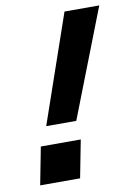

<svg xmlns="http://www.w3.org/2000/svg" viewBox="-81 -752 561 805"><g transform="rotate(-10 199.5 -350.0)"><path d="M92 -240H220L399 -700H251ZM24 0H194L225 -160H55Z"/></g></svg>

Font: Uncut Sans
Style: Bold Italic
Weight: 700
Italic angle: -11°
Designer: Kasper Nordkvist
Foundry: UNCUT.wtf
Version: Version 1.304;Glyphs 3.2 (3246)